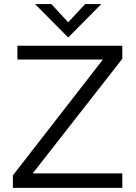

<svg xmlns="http://www.w3.org/2000/svg" viewBox="-20 -912 662 932"><path d="M42.5 0ZM42.5 0ZM573.7 0H42.5V-60.5L479.5 -623H64.5V-689.9H573.7V-626.5L138.7 -70.3H573.7ZM311 -730 150.4 -892.1H229.5L311 -803.7L393.1 -892.1H471.7Z"/></svg>

Font: Acari Sans
Style: Regular
Weight: 400
Designer: Alfredo Marco Pradil and Stefan Peev
Foundry: Hanken Design Co.
Version: Version 1.045;February 4, 2021;FontCreator 13.0.0.2655 64-bi